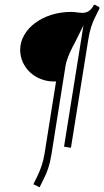

<svg xmlns="http://www.w3.org/2000/svg" viewBox="-20 -508 438 806"><path d="M64.7 -298.6C64.7 -225.3 127.4 -166 205.6 -166H215.3L167 137C161.9 168.9 151.9 200.9 136.5 232.2L120.1 265.4L146.2 278.3L162.4 245.4C177.5 216.8 189 184.1 195.8 141.4L254.9 -230.7C260.5 -266.1 285.6 -313.2 294.2 -328.9L330.3 -401.4L248.8 107.7L277.8 112.3L351.1 -345C356.2 -377 365.2 -409.4 381.6 -440.2L397.9 -473.4L396.2 -478.3L378.9 -488L373.5 -486.6C361.1 -461.7 344.2 -454.1 325.7 -454.1C319.3 -454.1 312.5 -454.8 305.2 -455.8C297.9 -456.8 287.8 -458 278.1 -458C160.2 -458 64.7 -386.5 64.7 -298.6Z"/></svg>

Font: RisaltypS01
Style: Medium
Weight: 500
Italic angle: -9°
Designer: gluk
Foundry: gluk
Version: Version 0.24